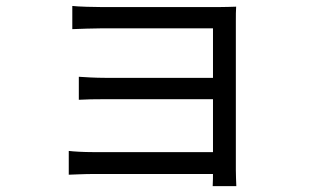

<svg xmlns="http://www.w3.org/2000/svg" viewBox="-20 -569 1040 645"><path d="M222.9 -549V-471.1C241.1 -471.9 298.8 -473.9 325.3 -473.9C380.4 -473.9 662.1 -473.9 695.5 -473.9C695.5 -443.7 695.5 -105.1 695.5 -0.2C695.5 21 695.5 44 694.5 56.3H773.9C773.3 41.6 772.3 18.3 772.3 2.3C772.3 -82.9 772.3 -460.1 772.3 -495.8C772.3 -514.8 772.3 -535.9 773.3 -546.6C760 -546.2 734.3 -545.2 711.5 -545.2C630.3 -545.2 381.1 -545.2 325.3 -545.2C298.8 -545.2 241.9 -546.6 222.9 -549ZM244.8 -311.1V-233.8C264.7 -235.2 300.1 -235.8 334.7 -235.8C385.5 -235.8 705.2 -235.8 734.6 -235.8V-307.5C705.6 -307.5 385.5 -307.5 334 -307.5C300.1 -307.5 264.4 -309.7 244.8 -311.1ZM211 -62V17.9C227.4 17.5 262.3 15.5 293.5 15.5C350.6 15.5 685.6 15.5 735 15.5V-58C691.2 -58 350 -58 293.3 -58C258.8 -58 227.4 -60 211 -62Z"/></svg>

Font: Source Han Sans JP VF
Style: Regular
Weight: 250
Designer: Ryoko NISHIZUKA 西塚涼子 (kana, bopomofo & ideographs); Paul D. Hunt (Latin, Greek & Cyrillic); Sandoll Communications 산돌커뮤니
Foundry: Adobe
Version: Version 2.004;hotconv 1.0.118;makeotfexe 2.5.65603